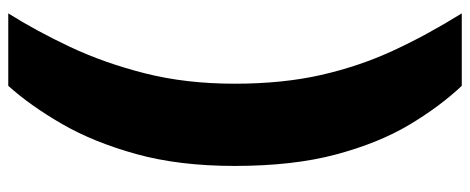

<svg xmlns="http://www.w3.org/2000/svg" viewBox="-348 -552 1110 453"><g transform="rotate(-90 206.5 -325.0)"><path d="M231 210Q182 158 139 86Q96 14 69 -87Q42 -188 42 -326Q42 -457 70 -558Q98 -659 141.5 -734Q185 -809 231 -860H402Q361 -795 323 -714.5Q285 -634 260.5 -537.5Q236 -441 236 -326Q236 -213 256.5 -122.5Q277 -32 314 48Q351 128 402 210Z"/></g></svg>

Font: Exo Thin Black
Style: Regular
Weight: 900
Version: Version 2.000